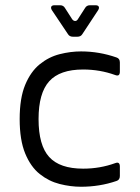

<svg xmlns="http://www.w3.org/2000/svg" viewBox="-20 -704 532 732"><path d="M289 8Q249 8 207.5 -2.5Q166 -13 131.5 -40.5Q97 -68 76 -119Q55 -170 55 -250Q55 -330 76 -380.5Q97 -431 131.5 -459Q166 -487 207.5 -497.5Q249 -508 289 -508Q358 -508 424 -485Q437 -481 437 -466V-431Q437 -411 419 -418Q361 -439 297 -439Q208 -439 167.5 -394Q127 -349 127 -250Q127 -150 167.5 -105.5Q208 -61 297 -61Q361 -61 419 -82Q437 -89 437 -69V-33Q437 -18 424 -14Q392 -3 358 2.5Q324 8 289 8ZM258 -564Q245 -564 239 -574L178 -665Q173 -673 175.5 -678.5Q178 -684 188 -684H209Q222 -684 228 -673L255 -631Q260 -624 266.5 -624Q273 -624 277 -631L304 -673Q310 -684 323 -684H344Q354 -684 356.5 -678.5Q359 -673 354 -665L294 -574Q288 -564 275 -564Z"/></svg>

Font: Pitagon Sans
Style: Regular
Weight: 400
Designer: Travis Tran
Foundry: Pitagon
Version: Version 1.001; ttfautohint (v1.8.4.7-5d5b);gftools[0.9.26]